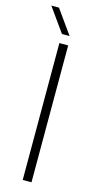

<svg xmlns="http://www.w3.org/2000/svg" viewBox="-130 -778 410 813"><g transform="rotate(15 75.0 -372.0)"><path d="M62 0V-600H100.5V0ZM62.5 -640 -12 -744.5H21.5L96 -640Z"/></g></svg>

Font: Big Shoulders Thin
Style: Regular
Weight: 100
Version: Version 2.002